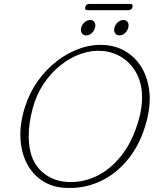

<svg xmlns="http://www.w3.org/2000/svg" viewBox="-20 -943 801 979"><path d="M518 -713Q578.5 -708 626.2 -677.5Q674 -647 704 -595.8Q734 -544.5 741.5 -476.2Q749 -408 728 -327Q698.5 -213 635 -133.5Q571.5 -54 485.2 -15.8Q399 22.5 300.5 14Q239 8.5 191.5 -24Q144 -56.5 116 -111.5Q88 -166.5 84.2 -239Q80.5 -311.5 107 -396.5Q130 -470 173.2 -530.5Q216.5 -591 273 -633.8Q329.5 -676.5 392.5 -697.5Q455.5 -718.5 518 -713ZM317.5 -15.5Q393.5 -9.5 466.2 -42.2Q539 -75 597.5 -147.8Q656 -220.5 688 -334Q696.5 -364.5 700.5 -392.5Q704.5 -420.5 704.5 -446.5Q704 -516.5 676.8 -567.8Q649.5 -619 604.5 -648.5Q559.5 -678 504.5 -683Q450 -688 394.2 -669Q338.5 -650 289 -610.5Q239.5 -571 202 -514.8Q164.5 -458.5 146.5 -389.5Q135.5 -349 130.8 -313Q126 -277 126.5 -245Q127.5 -137 181.2 -79.8Q235 -22.5 317.5 -15.5ZM419.5 -762.5Q404 -762.5 397 -774.2Q390 -786 394 -802Q398.5 -818 411.2 -829.5Q424 -841 440 -841Q455 -841 462 -829.5Q469 -818 464.5 -802Q460.5 -786 447.8 -774.2Q435 -762.5 419.5 -762.5ZM589 -762.5Q573.5 -762.5 566.5 -774.2Q559.5 -786 563.5 -802Q568 -818 580.8 -829.5Q593.5 -841 609.5 -841Q624.5 -841 631.5 -829.5Q638.5 -818 634 -802Q630 -786 617.2 -774.2Q604.5 -762.5 589 -762.5ZM414.5 -907Q419 -923 436 -923H643Q660 -923 655.5 -907Q651.5 -891 634.5 -891H427.5Q410.5 -891 414.5 -907Z"/></svg>

Font: Fraunces 9pt SuperSoft Thin
Style: Italic
Weight: 100
Italic angle: -16°
Version: Version 1.000;[0bf87f6ff]